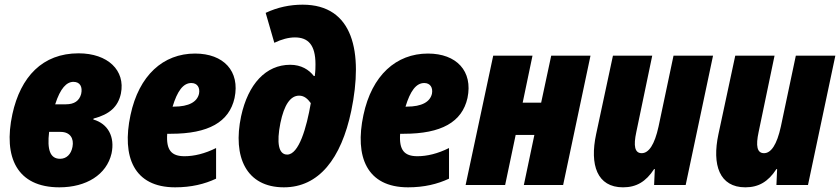

<svg xmlns="http://www.w3.org/2000/svg" viewBox="-20 -791 3592 821"><path d="M234 10C349 10 436 -44 457 -135C472 -206 442 -262 379 -280L380 -284C449 -302 485 -335 497 -391C517 -490 441 -563 316 -563C162 -563 68 -463 33 -303C-7 -118 53 10 234 10ZM294 -441C322 -441 334 -420 327 -389C319 -360 298 -345 262 -345H216C238 -414 265 -441 294 -441ZM237 -112C194 -112 181 -151 190 -227H239C280 -227 297 -199 290 -163C284 -131 264 -112 237 -112Z M729 10C798 10 855 -4 904 -27V-158C856 -134 810 -123 769 -123C713 -123 690 -149 695 -219H711C871 -219 960 -269 983 -372C1007 -487 936 -562 814 -562C678 -562 574 -469 538 -299C500 -121 552 10 729 10ZM798 -436C824 -436 836 -416 831 -390C823 -356 789 -335 723 -335H718C738 -401 763 -436 798 -436Z M1194 10C1343 10 1439 -112 1482 -317C1534 -568 1491 -771 1274 -771C1220 -771 1167 -760 1116 -736L1153 -608C1184 -623 1214 -631 1241 -631C1297 -631 1329 -600 1329 -516C1329 -505 1329 -488 1326 -466H1322C1301 -493 1268 -514 1221 -514C1117 -514 1041 -432 1011 -294C974 -120 1033 10 1194 10ZM1208 -130C1171 -130 1162 -180 1179 -265C1195 -343 1222 -382 1259 -382C1281 -382 1296 -368 1309 -350C1291 -245 1258 -130 1208 -130Z M1725 10C1794 10 1851 -4 1900 -27V-158C1852 -134 1806 -123 1765 -123C1709 -123 1686 -149 1691 -219H1707C1867 -219 1956 -269 1979 -372C2003 -487 1932 -562 1810 -562C1674 -562 1570 -469 1534 -299C1496 -121 1548 10 1725 10ZM1794 -436C1820 -436 1832 -416 1827 -390C1819 -356 1785 -335 1719 -335H1714C1734 -401 1759 -436 1794 -436Z M1971 0H2140L2185 -214H2265L2220 0H2388L2505 -553H2337L2294 -352H2215L2257 -553H2089Z M2644 10C2701 10 2742 -14 2777 -68H2780L2777 0H2912L3029 -553H2860L2796 -250C2779 -172 2754 -136 2724 -136C2694 -136 2688 -167 2701 -227L2769 -553H2601L2529 -217C2501 -86 2533 10 2644 10Z M3167 10C3224 10 3265 -14 3300 -68H3303L3300 0H3435L3552 -553H3383L3319 -250C3302 -172 3277 -136 3247 -136C3217 -136 3211 -167 3224 -227L3292 -553H3124L3052 -217C3024 -86 3056 10 3167 10Z"/></svg>

Font: Noto Sans Condensed Black
Style: Italic
Weight: 900
Width: 3
Italic angle: -12°
Designer: Monotype Design Team
Foundry: Monotype Imaging Inc.
Version: Version 2.013